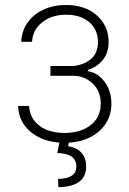

<svg xmlns="http://www.w3.org/2000/svg" viewBox="-20 -573 528 786"><path d="M54 -139.2H99.1Q101.9 -88.8 140.8 -58.8Q179.7 -28.8 244 -28.8Q310.7 -28.8 351.6 -61.1Q392.4 -93.4 392.4 -148.8Q392.4 -199.6 359.9 -230.5Q327.4 -261.4 283 -262.8H186.4V-302.9H281.2Q328.5 -308.9 354.8 -333.5Q381 -358 381 -400.6Q381 -451.3 345.5 -482.1Q310 -512.8 251.4 -512.8Q191.8 -512.8 152.9 -481.9Q114 -451 111.2 -402H66.8Q68.9 -446.7 93 -480.6Q117.2 -514.6 158 -533.6Q198.9 -552.6 250 -552.6Q329.5 -552.6 377.1 -509.4Q424.7 -466.3 424.7 -401.6Q424.7 -357.6 401.3 -328.1Q377.8 -298.7 339.8 -286.9V-281.6Q380.7 -275.2 408.4 -237.9Q436.1 -200.6 436.1 -148.8Q436.1 -101.9 412.1 -65.9Q388.1 -29.8 345.2 -9.2Q302.2 11.4 244.3 11.4Q161.9 11.4 109.2 -30.2Q56.5 -71.7 54 -139.2ZM225.9 -2.8H264.2L258.9 25.6Q292.6 30.5 312.7 51.5Q332.7 72.4 332.7 108.3Q332.7 191.1 219.1 193.2L217.7 159.4Q292.3 158 292.6 109.4Q292.3 54.7 214.5 53.6Z"/></svg>

Font: Inter Extra Light BETA
Style: Regular
Weight: 200
Designer: Rasmus Andersson
Foundry: rsms
Version: Version 3.011;git-f93a4a705